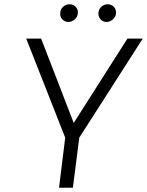

<svg xmlns="http://www.w3.org/2000/svg" viewBox="-20 -881 690 901"><path d="M650 -700 352 -235 322 0H257L286 -235L103 -700H173L326 -304L578 -700ZM301 -778Q283 -778 271.5 -791.5Q260 -805 263 -823Q264 -839 277 -850Q290 -861 306 -861Q324 -861 336 -848Q348 -835 345 -816Q343 -801 330 -789.5Q317 -778 301 -778ZM480 -778Q462 -778 451 -791.5Q440 -805 442 -823Q444 -839 456.5 -850Q469 -861 485 -861Q503 -861 515 -848Q527 -835 524 -816Q522 -801 509 -789.5Q496 -778 480 -778Z"/></svg>

Font: Kulim Park Light
Style: Italic
Weight: 300
Italic angle: -8°
Designer: Noponies / Dale Sattler
Foundry: Noponies
Version: Version 1.000; ttfautohint (v1.8.3)